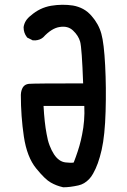

<svg xmlns="http://www.w3.org/2000/svg" viewBox="-20 -792 540 814"><path d="M246.1 1.5Q219.2 -4.4 195.3 -18.1Q171.4 -31.2 133.3 -78.1Q94.2 -126 81.1 -213.4Q68.4 -299.3 68.4 -389.6V-390.1Q68.8 -399.9 71 -407.7Q73.2 -415.5 77.1 -421.9Q81.1 -428.2 87.4 -431.9Q93.8 -435.5 101.6 -436.5Q124 -438.5 332.5 -438.5Q327.1 -588.4 319.8 -615.2Q312.5 -641.1 289.6 -662.6Q268.1 -683.1 233.9 -677.7Q216.3 -675.3 198.7 -664.3Q181.2 -653.3 163.6 -634.3L163.1 -633.8L162.6 -633.3Q159.2 -630.4 155.3 -628.2Q151.4 -626 147.5 -624.5Q143.6 -623 138.9 -622.1Q134.3 -621.1 129.6 -620.8Q125 -620.6 120.1 -621.1H118.2L116.7 -622.1L97.2 -631.8L95.2 -632.8L93.8 -634.8Q80.1 -652.8 80.1 -675.8V-676.8V-677.2Q84.5 -706.5 110.8 -726.1Q148.4 -759.3 196.8 -767.6Q244.1 -775.4 289.1 -768.6Q300.8 -766.6 311.5 -762.9Q322.3 -759.3 332.3 -753.9Q342.3 -748.5 351.1 -741.2Q359.9 -733.9 367.7 -725.1Q398.4 -690.4 409.7 -648.9Q420.9 -608.9 425.8 -514.6Q430.7 -420.9 427.7 -319.8Q426.3 -269.5 422.1 -228.5Q418 -187.5 410.9 -156.5Q403.8 -125.5 394.8 -100.3Q385.7 -75.2 374.5 -55.7Q367.2 -42.5 357.7 -32.5Q348.1 -22.5 336.7 -15.6Q325.2 -8.8 312 -5.9Q294.4 -2 278.3 0Q262.2 2 248 2H247.1ZM292.5 -103Q297.4 -115.2 301.5 -127Q305.7 -138.7 309.6 -150.6Q313.5 -162.6 316.9 -174.3Q320.3 -186 323 -197.8Q325.7 -209.5 328.1 -221.7Q334 -250 336.4 -280.5Q338.9 -311 337.4 -342.8H164.6Q166.5 -307.6 169.7 -278.1Q172.9 -248.5 177.7 -223.6Q182.1 -196.8 190.2 -175.5Q198.2 -154.3 209 -137.7Q229.5 -106.9 257.3 -103.5Q281.7 -100.6 292.5 -103Z"/></svg>

Font: NaikaiFont
Style: Bold
Weight: 700
Version: Version 1.89